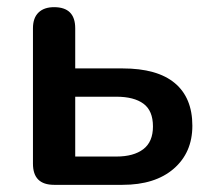

<svg xmlns="http://www.w3.org/2000/svg" viewBox="-20 -516 591 536"><path d="M131 0Q72 0 72 -59V-437Q72 -466 87.5 -481Q103 -496 131 -496Q190 -496 190 -437V-325H322Q419 -325 468 -284Q517 -243 517 -165Q517 -90 465 -45Q413 0 322 0ZM190 -79H305Q353 -79 380 -99.5Q407 -120 407 -163Q407 -207 380.5 -226.5Q354 -246 305 -246H190Z"/></svg>

Font: Chiron GoRound TC M
Style: Regular
Weight: 500
Designer: Ryoko NISHIZUKA 西塚涼子 (kana, bopomofo & ideographs); Paul D. Hunt (Latin, Greek & Cyrillic); Sandoll Communications 산돌커뮤니
Foundry: Adobe
Version: Version 1.000;hotconv 1.1.1;makeotfexe 2.6.0